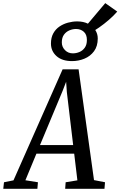

<svg xmlns="http://www.w3.org/2000/svg" viewBox="-86 -1182 754 1202"><path d="M-65.5 0 -61 -41 -1.5 -53 306 -748H406L502.5 -54.5L571.5 -41L568 0H322L325 -41L398.5 -53L378.5 -220H142L73 -53.5L151.5 -41L148 0ZM164.5 -274H372L332.5 -605.5L328 -670L306 -613ZM365 -799.5Q302.5 -799.5 267.8 -830.8Q233 -862 233 -909.5Q233 -947 247.8 -973.5Q262.5 -1000 286.8 -1016.2Q311 -1032.5 340 -1040.2Q369 -1048 397 -1048Q436.5 -1048 465.2 -1033.5Q494 -1019 510 -994.8Q526 -970.5 526 -941.5Q526 -892.5 502.5 -861Q479 -829.5 442.2 -814.5Q405.5 -799.5 365 -799.5ZM370 -848Q391.5 -848 411.5 -856.5Q431.5 -865 444.8 -883.5Q458 -902 458 -932Q458 -966 438.5 -983.2Q419 -1000.5 390 -1000.5Q369 -1000.5 348.2 -991.8Q327.5 -983 314.2 -964.5Q301 -946 301 -916.5Q301 -888.5 320.8 -868.2Q340.5 -848 370 -848ZM477.5 -975 441.5 -1006.5 573 -1162.5 648 -1109.5Q626 -1084 595.8 -1057.8Q565.5 -1031.5 534.2 -1009.8Q503 -988 477.5 -975Z"/></svg>

Font: Merriweather 24pt SemiCondensed
Style: Italic
Weight: 400
Width: 4
Italic angle: -7.8°
Designer: Eben Sorkin
Foundry: Eben Sorkin
Version: Version 2.101